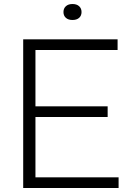

<svg xmlns="http://www.w3.org/2000/svg" viewBox="-20 -936 654 956"><path d="M95.5 0V-740H565.5V-687H156.5V-53H570.5V0ZM132 -353.5V-406.5H516V-353.5ZM341 -836.5Q320 -836.5 308 -847.2Q296 -858 296 -876Q296 -894 308 -905Q320 -916 341 -916Q362 -916 374 -905Q386 -894 386 -876Q386 -858 374 -847.2Q362 -836.5 341 -836.5Z"/></svg>

Font: Encode Sans SC SemiExpanded Light
Style: Regular
Weight: 300
Width: 6
Designer: Multiple Designers
Foundry: Impallari Type
Version: Version 3.002